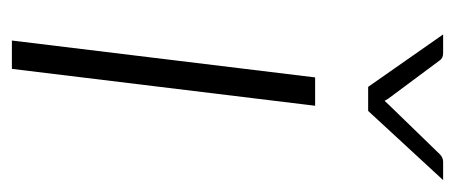

<svg xmlns="http://www.w3.org/2000/svg" viewBox="-236 -512 748 315"><g transform="rotate(90 137.5 -354.0)"><path d="M36 0ZM153 -497.5 92.5 0H46L106.5 -497.5ZM36 -707.5H66.5Q75 -707.5 78.5 -702L141 -618L145 -611.5L151 -618L232.5 -702Q238 -707.5 245 -707.5H275L161.5 -584.5H122Z"/></g></svg>

Font: Lato Light
Style: Italic
Weight: 300
Italic angle: -7°
Designer: Lukasz Dziedzic
Foundry: tyPoland Lukasz Dziedzic
Version: Version 2.007; 2014-02-27